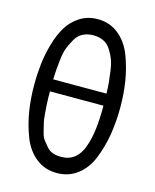

<svg xmlns="http://www.w3.org/2000/svg" viewBox="-112 -810 725 897"><g transform="rotate(15 250.0 -361.0)"><path d="M41 -359.9Q41 -411.6 46.4 -460.2Q51.8 -508.8 66.4 -559.8Q81.1 -610.8 103.5 -647.9Q126 -685.1 163.6 -709Q201.2 -732.9 249 -732.9Q308.1 -732.9 351.1 -698Q394 -663.1 416 -605Q438 -546.9 447.5 -486.8Q457 -426.8 457 -361.8Q457 -291 446.5 -228.5Q436 -166 413.6 -110.1Q391.1 -54.2 348.6 -21.5Q306.2 11.2 249 11.2Q189.9 11.2 147 -23.4Q104 -58.1 82 -116Q60.1 -173.8 50.5 -233.9Q41 -293.9 41 -359.9ZM120.1 -321.8Q121.1 -291 121.6 -283.4Q122.1 -275.9 124.5 -243.9Q127 -211.9 130.4 -199.5Q133.8 -187 139.9 -160.9Q146 -134.8 155.5 -122.3Q165 -109.9 178 -94.5Q190.9 -79.1 209 -73Q227.1 -66.9 249 -66.9Q287.1 -66.9 313 -87.4Q338.9 -107.9 353 -147.5Q367.2 -187 373 -235.6Q378.9 -284.2 378.9 -349.1H120.1ZM120.1 -407.2H377.9Q377 -439.5 375 -460.7Q373 -481.9 368.4 -514.9Q363.8 -547.9 355.5 -569.3Q347.2 -590.8 333.5 -612.3Q319.8 -633.8 298.3 -644.3Q276.9 -654.8 249 -654.8Q220.2 -654.8 198 -643.3Q175.8 -631.8 162.4 -607.9Q148.9 -584 140.4 -562.5Q131.8 -541 127.9 -506.6Q124 -472.2 122.6 -455.1Q121.1 -438 120.1 -407.2Z"/></g></svg>

Font: CMU Sans Serif
Style: Medium
Weight: 500
Version: Version 0.7.0